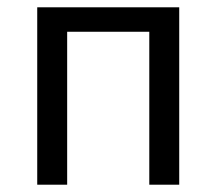

<svg xmlns="http://www.w3.org/2000/svg" viewBox="-20 -506 593 526"><path d="M82 0V-486H471V0H389V-419H164V0Z"/></svg>

Font: Pinyin1712
Style: Regular
Weight: 400
Version: Version 1